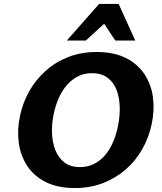

<svg xmlns="http://www.w3.org/2000/svg" viewBox="-20 -936 818 971"><path d="M359 15Q272 15 212 -15Q152 -45 118 -96.5Q84 -148 75 -213.5Q66 -279 81 -349Q95 -416 127.5 -474Q160 -532 210 -577Q260 -622 325 -647.5Q390 -673 469 -673Q556 -673 616 -643Q676 -613 710.5 -561Q745 -509 753.5 -443.5Q762 -378 747 -308Q733 -241 700 -182.5Q667 -124 617 -80Q567 -36 502 -10.5Q437 15 359 15ZM384 -91Q423 -91 454.5 -106.5Q486 -122 510 -149.5Q534 -177 550.5 -214.5Q567 -252 576 -295Q587 -348 585.5 -396Q584 -444 569 -482.5Q554 -521 523 -543.5Q492 -566 446 -566Q406 -566 374.5 -550Q343 -534 318.5 -506Q294 -478 277.5 -441Q261 -404 252 -361Q241 -310 243 -262Q245 -214 260.5 -175.5Q276 -137 306.5 -114Q337 -91 384 -91ZM318 -731 481 -916H580L534 -841L414 -731ZM563 -731 491 -840 481 -916H580L664 -731Z"/></svg>

Font: Ysabeau Infant ExtraBold
Style: Italic
Weight: 800
Italic angle: -12°
Designer: Christian Thalmann (Catharsis Fonts)
Version: Version 2.001;gftools[0.9.30]; featfreeze: ss01,ss02,lnum